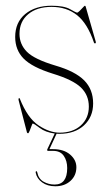

<svg xmlns="http://www.w3.org/2000/svg" viewBox="-20 -458 385 670"><path d="M188 5Q234 5 262 -20.2Q290 -45.5 290 -86Q290 -126 262.2 -152.8Q234.5 -179.5 164 -201Q92 -223.5 62.5 -253.5Q33 -283.5 33 -329Q33 -380 68 -409Q103 -438 160 -438Q203.5 -438 224.5 -426Q245.5 -414 249 -414Q252 -414 258 -420Q264 -426 269.5 -432Q275 -438 276 -438Q278 -438 279 -435L314 -313Q315.5 -308.5 313 -307Q310 -305.5 308 -309Q285.5 -376 249 -405Q212.5 -434 160 -434Q109 -434 78.5 -408.5Q48 -383 48 -340Q48 -303.5 74 -277.2Q100 -251 174 -229Q242.5 -209 273.8 -177.5Q305 -146 305 -97Q305 -50 273 -20.5Q241 9 187 9Q182 9 177.5 8.5L152.5 62.5H165.5Q202.5 62.5 224.5 81.2Q246.5 100 246.5 125.5Q246.5 154.5 226 173.2Q205.5 192 173 192Q145.5 192 127 178.5Q108.5 165 104.5 144.5Q104 140 106.5 139.5Q109 139 110 143.5Q114.5 166 132 176Q149.5 186 170.5 186Q214.5 186 214.5 128.5Q214.5 103 202.5 85.8Q190.5 68.5 165.5 68.5H148.5Q142.5 68.5 145.5 62L171 8Q138 3.5 118.2 -11.8Q98.5 -27 94 -27Q93 -27 90 -18.5Q87 -10 83.5 -1.5Q80 7 78 7Q75 7 74 4L45 -108Q43.5 -114 46 -115Q49 -116.5 49 -114Q76 -46 114.5 -20.5Q153 5 188 5Z"/></svg>

Font: Fraunces 144pt Thin
Style: Regular
Weight: 100
Version: Version 1.000;[f99f86859]